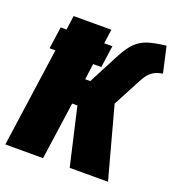

<svg xmlns="http://www.w3.org/2000/svg" viewBox="-133 -822 859 928"><g transform="rotate(20 296.5 -357.5)"><path d="M500 -506 426 -366 525 0H328L260 -296H233L191 0H-3L69 -510H39L55 -623H85L95 -696H289L279 -623H321L305 -510H263L252 -428H278L362 -589Q387 -636 412 -660.5Q437 -685 471.5 -696.5Q506 -708 566 -715L596 -582Q562 -577 540.5 -560.5Q519 -544 500 -506Z"/></g></svg>

Font: Fira Sans Extra Condensed Black
Style: Italic
Weight: 900
Width: 3
Italic angle: -8°
Designer: Carrois Corporate & Edenspiekermann AG
Foundry: Carrois Corporate GbR & Edenspiekermann AG
Version: Version 4.203